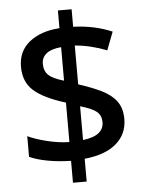

<svg xmlns="http://www.w3.org/2000/svg" viewBox="-56 -804 684 907"><g transform="rotate(-5 286.0 -350.5)"><path d="M253 -46Q195 -47 143.5 -56.5Q92 -66 57 -82V-180Q93 -163 147.5 -149.5Q202 -136 253 -135V-322Q149 -354 102.5 -395.5Q56 -437 56 -509Q56 -583 110 -626Q164 -669 253 -675V-759H318V-676Q372 -674 417 -664Q462 -654 502 -637L469 -551Q434 -565 395 -574.5Q356 -584 318 -587V-403Q380 -383 425.5 -361Q471 -339 496 -306Q521 -273 521 -221Q521 -150 469 -105Q417 -60 318 -50V58H253ZM253 -585Q206 -581 183 -562.5Q160 -544 160 -514Q160 -480 180.5 -460.5Q201 -441 253 -426ZM318 -139Q369 -145 393 -164.5Q417 -184 417 -215Q417 -247 395.5 -265Q374 -283 318 -299Z"/></g></svg>

Font: Noto Sans Medium
Style: Regular
Weight: 500
Designer: Monotype Design Team
Foundry: Monotype Imaging Inc.
Version: Version 2.007